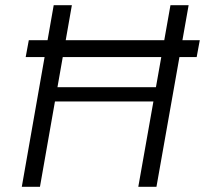

<svg xmlns="http://www.w3.org/2000/svg" viewBox="-20 -720 790 740"><path d="M79 -500 91 -565H750L738 -500ZM513 0 637 -700H707L583 0ZM64 0 187 -700H257L134 0ZM176 -329 186 -384H601L591 -329Z"/></svg>

Font: DM Sans 20pt Light
Style: Italic
Weight: 300
Italic angle: -10°
Version: Version 4.004;gftools[0.9.30]